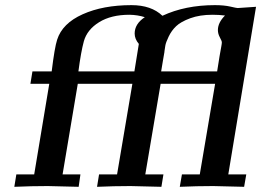

<svg xmlns="http://www.w3.org/2000/svg" viewBox="-20 -720 1007 740"><path d="M35.2 0 43 -47.9H111.8L169.9 -397H97.2L105 -444.8H179.2Q190.4 -536.6 200.2 -566.9Q220.2 -629.9 298.6 -665Q377 -700.2 486.8 -700.2Q563 -700.2 606 -659.2Q693.8 -700.2 808.1 -700.2Q843.3 -700.2 867.7 -694.6Q892.1 -689 896 -689Q903.8 -689 966.8 -693.8L859.9 -47.9H929.2L920.9 0Q813 -2.9 801.8 -2.9Q737.8 -2.9 672.9 0L681.2 -47.9H750L809.1 -397H599.1L540 -47.9H609.9L602.1 0Q494.1 -2.9 482.9 -2.9Q418 -2.9 354 0L361.8 -47.9H431.2L490.2 -397H279.8L221.2 -47.9H290L283.2 0Q175.3 -2.9 164.1 -2.9Q100.1 -2.9 35.2 0ZM282.2 -444.8H498L515.1 -550.8Q499 -569.8 499 -590.8Q499 -627.9 538.1 -653.8Q510.3 -662.6 479 -663.1Q408.2 -663.1 362.1 -634.5Q315.9 -606 303.2 -561Q292 -520 282.2 -444.8ZM601.1 -444.8H816.9Q821.8 -478 826.4 -504.4Q831.1 -530.8 833 -541.3Q835 -551.8 835 -556.9Q835 -562 827.4 -575.9Q819.8 -589.8 819.8 -604Q819.8 -632.8 847.2 -660.2Q824.2 -663.1 798.8 -663.1Q750 -663.1 713.4 -649.7Q676.8 -636.2 658.9 -619.1Q641.1 -602.1 630.1 -579.1Q619.1 -556.2 617.2 -544.2Q615.2 -532.2 613.8 -522V-520Q611.8 -507.8 607.4 -482.9Q603 -458 601.1 -444.8Z"/></svg>

Font: CMU Serif Extra
Style: BoldSlanted
Weight: 700
Italic angle: -9.46001°
Version: Version 0.7.0